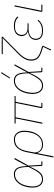

<svg xmlns="http://www.w3.org/2000/svg" viewBox="1231 -2022 991 3493"><g transform="rotate(-90 1726.5 -275.5)"><path d="M539 -19 535 0H477Q466 0 460 -4.5Q454 -9 454 -19L444 -226H441Q407 -150 378.5 -103Q350 -56 323 -31Q296 -6 268.5 3Q241 12 209 12Q165 12 131.5 -10Q98 -32 79 -74.5Q60 -117 60 -176Q60 -202 62.5 -227Q65 -252 70 -276Q84 -345 115.5 -400Q147 -455 194 -486.5Q241 -518 301 -518Q348 -518 381 -497Q414 -476 432 -424.5Q450 -373 452 -280H455L488 -346L575 -506H600L460 -252L474 -19ZM209 -7Q246 -7 275.5 -21Q305 -35 336.5 -76Q368 -117 409 -199L436 -253L433 -307Q427 -415 395 -457Q363 -499 301 -499Q225 -499 169.5 -440Q114 -381 94 -282L87 -247Q84 -231 82.5 -214Q81 -197 81 -176Q81 -89 117.5 -48Q154 -7 209 -7Z M608 200 705 -287Q726 -392 781 -455Q836 -518 935 -518Q986 -518 1021.5 -493.5Q1057 -469 1076 -428Q1095 -387 1095 -337Q1095 -309 1092.5 -282.5Q1090 -256 1085 -230Q1075 -179 1055 -135Q1035 -91 1004.5 -58Q974 -25 934.5 -6.5Q895 12 846 12Q782 12 743 -17.5Q704 -47 690 -93H687L629 200ZM846 -7Q932 -7 987 -66Q1042 -125 1061 -224L1069 -265Q1072 -282 1073 -300Q1074 -318 1074 -337Q1074 -381 1059 -418Q1044 -455 1013 -477Q982 -499 933 -499Q885 -499 843.5 -478.5Q802 -458 772 -411.5Q742 -365 726 -287L701 -160Q695 -126 706.5 -91Q718 -56 752.5 -31.5Q787 -7 846 -7Z M1599 0H1530Q1519 0 1513 -4.5Q1507 -9 1507 -19Q1507 -23 1507.5 -26.5Q1508 -30 1509 -34L1600 -487H1339L1242 0H1221L1318 -487H1224L1228 -506H1728L1724 -487H1621L1527 -19H1603Z M2243 -19 2239 0H2181Q2170 0 2164 -4.5Q2158 -9 2158 -19L2148 -226H2145Q2111 -150 2082.5 -103Q2054 -56 2027 -31Q2000 -6 1972.5 3Q1945 12 1913 12Q1869 12 1835.5 -10Q1802 -32 1783 -74.5Q1764 -117 1764 -176Q1764 -202 1766.5 -227Q1769 -252 1774 -276Q1788 -345 1819.5 -400Q1851 -455 1898 -486.5Q1945 -518 2005 -518Q2052 -518 2085 -497Q2118 -476 2136 -424.5Q2154 -373 2156 -280H2159L2192 -346L2279 -506H2304L2164 -252L2178 -19ZM1913 -7Q1950 -7 1979.5 -21Q2009 -35 2040.5 -76Q2072 -117 2113 -199L2140 -253L2137 -307Q2131 -415 2099 -457Q2067 -499 2005 -499Q1929 -499 1873.5 -440Q1818 -381 1798 -282L1791 -247Q1788 -231 1786.5 -214Q1785 -197 1785 -176Q1785 -89 1821.5 -48Q1858 -7 1913 -7ZM2160 -742 2060 -587 2045 -594 2142 -751Z M2486 -721 2490 -740H2807L2803 -720L2505 -424Q2460 -379 2435.5 -341.5Q2411 -304 2401 -270Q2391 -236 2391 -199Q2391 -132 2430 -93Q2469 -54 2560 -26L2622 -7Q2632 -4 2635.5 0Q2639 4 2639 10Q2639 14 2637.5 18.5Q2636 23 2632 31L2571 160L2554 152L2620 13L2558 -6Q2455 -38 2412.5 -81.5Q2370 -125 2370 -198Q2370 -239 2381.5 -277Q2393 -315 2422 -357Q2451 -399 2502 -449L2781 -723V-724L2727 -721Z M3099 -87 3114 -75Q3078 -33 3033 -10.5Q2988 12 2913 12Q2854 12 2817 -6Q2780 -24 2763.5 -53Q2747 -82 2747 -115Q2747 -181 2789.5 -218.5Q2832 -256 2903 -262V-264Q2862 -277 2839.5 -306Q2817 -335 2817 -372Q2817 -421 2839 -453Q2861 -485 2901.5 -501.5Q2942 -518 2999 -518Q3063 -518 3106 -500.5Q3149 -483 3174 -451L3158 -438Q3134 -468 3095 -483.5Q3056 -499 2998 -499Q2920 -499 2885.5 -472Q2851 -445 2841 -404Q2840 -397 2839 -389.5Q2838 -382 2838 -372Q2838 -323 2872.5 -296.5Q2907 -270 2961 -270H3050L3046 -251H2949Q2883 -251 2833 -227Q2783 -203 2772 -153Q2769 -139 2768.5 -130Q2768 -121 2768 -115Q2768 -66 2803.5 -36.5Q2839 -7 2913 -7Q2981 -7 3023.5 -27Q3066 -47 3099 -87Z M3391 -19 3387 0H3281Q3270 0 3264 -4.5Q3258 -9 3258 -19Q3258 -24 3258.5 -27.5Q3259 -31 3260 -35L3355 -506H3376L3278 -19Z"/></g></svg>

Font: IBM Plex Sans Thin
Style: Italic
Weight: 250
Italic angle: -11.31°
Designer: Mike Abbink, Paul van der Laan, Pieter van Rosmalen
Foundry: Bold Monday
Version: Version 3.201